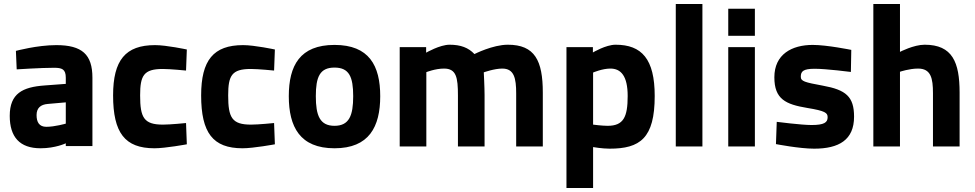

<svg xmlns="http://www.w3.org/2000/svg" viewBox="-20 -737 4905 966"><path d="M311 -115C311 -115 256 -99 213 -99C177 -99 164 -123 164 -158C164 -194 185 -211 220 -214L311 -222ZM445 -346C445 -463 393 -510 263 -510C167 -510 60 -481 60 -481L64 -388C64 -388 186 -396 252 -396C292 -396 311 -389 311 -346V-315L204 -307C94 -299 29 -267 29 -154C29 -48 79 9 184 9C259 9 311 -16 311 -16C311 -15 311 -2 311 -2H445V-346Z M760 -510C611 -510 549 -434 549 -257C549 -69 608 9 757 9C813 9 920 -11 920 -11L916 -118C916 -118 838 -110 800 -110C704 -110 685 -145 685 -257C685 -357 703 -390 799 -390C837 -390 916 -382 916 -382L920 -488C920 -488 818 -510 760 -510Z M1203 -510C1054 -510 992 -434 992 -257C992 -69 1051 9 1200 9C1256 9 1363 -11 1363 -11L1359 -118C1359 -118 1281 -110 1243 -110C1147 -110 1128 -145 1128 -257C1128 -357 1146 -390 1242 -390C1280 -390 1359 -382 1359 -382L1363 -488C1363 -488 1261 -510 1203 -510Z M1663 -104C1589 -104 1569 -156 1569 -253C1569 -350 1589 -397 1663 -397C1737 -397 1757 -350 1757 -253C1757 -156 1737 -104 1663 -104ZM1663 -511C1489 -511 1433 -407 1433 -253C1433 -99 1489 9 1663 9C1837 9 1893 -99 1893 -253C1893 -407 1837 -511 1663 -511Z M2125 -374C2125 -374 2170 -392 2214 -392C2276 -392 2284 -347 2284 -257V0H2418V-259C2418 -298 2414 -373 2414 -373C2414 -373 2467 -392 2507 -392C2567 -392 2577 -343 2577 -267V0H2711V-271C2711 -432 2671 -512 2535 -512C2459 -512 2367 -465 2367 -465C2337 -497 2298 -512 2242 -512C2193 -512 2124 -472 2124 -472V-500H1991V0H2125Z M3051 -392C3104 -392 3138 -355 3138 -254C3138 -148 3117 -104 3037 -104C3009 -104 2964 -110 2964 -110V-372C2964 -372 3010 -392 3051 -392ZM2964 209V3C2964 3 3010 11 3047 11C3200 11 3274 -41 3274 -254C3274 -440 3209 -512 3077 -512C3028 -512 2963 -473 2963 -473V-500H2830V209Z M3514 0V-717H3380V0Z M3778 -557V-693H3644V-557ZM3778 0V-500H3644V0Z M4263 -486C4263 -486 4141 -511 4069 -511C3964 -511 3876 -464 3876 -348C3876 -238 3933 -212 4041 -194C4133 -179 4144 -169 4144 -147C4144 -121 4127 -108 4063 -108C4012 -108 3888 -124 3888 -124L3884 -12C3884 -12 4002 11 4076 11C4201 11 4277 -33 4277 -150C4277 -251 4236 -285 4120 -306C4028 -323 4009 -328 4009 -351C4009 -378 4021 -391 4079 -391C4137 -391 4261 -375 4261 -375L4263 -486Z M4508 -376C4508 -376 4555 -392 4599 -392C4664 -392 4674 -343 4674 -268V0H4808V-271C4808 -424 4772 -512 4632 -512C4577 -512 4508 -476 4508 -476V-717H4374V0H4508Z"/></svg>

Font: RazerF5
Style: Bold
Weight: 700
Foundry: Razer Inc.
Version: Version 2